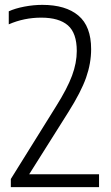

<svg xmlns="http://www.w3.org/2000/svg" viewBox="-20 -769 456 789"><path d="M387 -53V0H24.5V-33.5L211 -333Q256.5 -405.5 276 -458Q295.5 -510.5 295.5 -559.5Q295.5 -633 259 -664.8Q222.5 -696.5 149.5 -696.5Q79 -696.5 16 -669V-722.5Q42 -734.5 80 -741.8Q118 -749 154 -749Q250 -749 302.2 -705Q354.5 -661 354.5 -567Q354.5 -509 333.8 -450Q313 -391 261 -308.5L100 -53Z"/></svg>

Font: Encode Sans Condensed Light
Style: Regular
Weight: 300
Width: 3
Designer: Multiple Designers
Foundry: Impallari Type
Version: Version 2.000